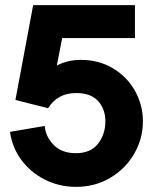

<svg xmlns="http://www.w3.org/2000/svg" viewBox="-20 -717 600 747"><path d="M19 -204 154 -227Q157 -186 188.5 -153.5Q220 -121 275 -121Q333 -121 361.5 -158Q390 -195 390 -245Q390 -292 362 -323.5Q334 -355 276 -355Q204 -355 167 -296L40 -328L109 -697H505V-569H222L201 -462Q243 -484 295 -484Q365 -484 420 -451Q475 -418 505.5 -363Q536 -308 536 -245Q536 -178 502.5 -119.5Q469 -61 409.5 -25.5Q350 10 276 10Q210 10 154 -18.5Q98 -47 62.5 -95.5Q27 -144 19 -204Z"/></svg>

Font: Hanken Grotesk ExtraBold
Style: Regular
Weight: 800
Designer: Alfredo Marco Pradil
Foundry: Hanken Design Co.
Version: Version 3.014